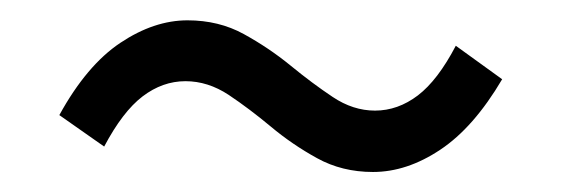

<svg xmlns="http://www.w3.org/2000/svg" viewBox="-20 -434 549 188"><path d="M345.2 -265.6Q314.9 -265.6 290.5 -279.1Q266.1 -292.5 245.1 -310.1Q224.1 -327.6 203.9 -341.1Q183.6 -354.5 161.6 -354.5Q139.2 -354.5 119.6 -339.6Q100.1 -324.7 82 -290.5L38.1 -321.3Q64.9 -370.1 97.9 -392.1Q130.9 -414.1 163.6 -414.1Q194.3 -414.1 218.8 -400.6Q243.2 -387.2 264.4 -369.9Q285.6 -352.5 305.7 -339.1Q325.7 -325.7 347.2 -325.7Q369.6 -325.7 389.2 -340.6Q408.7 -355.5 426.3 -389.2L471.7 -356.4Q443.8 -309.1 411.1 -287.4Q378.4 -265.6 345.2 -265.6Z"/></svg>

Font: Akatab
Style: Regular
Weight: 400
Designer: SIL Global
Foundry: SIL Global
Version: Version 4.100